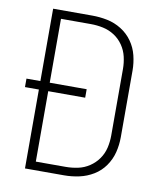

<svg xmlns="http://www.w3.org/2000/svg" viewBox="-83 -803 741 870"><g transform="rotate(10 288.0 -367.5)"><path d="M91 0H271Q306 0 340.5 -7.5Q375 -15 405.5 -33.5Q436 -52 456.5 -81.5Q477 -111 485.5 -145Q494 -179 494 -215V-521Q494 -556 485.5 -590.5Q477 -625 456.5 -654Q436 -683 405.5 -702Q375 -721 340.5 -728Q306 -735 271 -735H91V-402H27V-363H91ZM271 -39H134V-363H304V-402H134V-696H271Q300 -696 328 -690Q356 -684 380 -668.5Q404 -653 420.5 -629Q437 -605 443.5 -577Q450 -549 450 -521V-215Q450 -186 443.5 -158Q437 -130 420.5 -106.5Q404 -83 380 -67Q356 -51 328 -45Q300 -39 271 -39Z"/></g></svg>

Font: Iosevka Sparkle Extralight
Style: Regular
Weight: 200
Designer: Belleve Invis
Foundry: Belleve Invis
Version: Version 4.5.0; ttfautohint (v1.8.3)